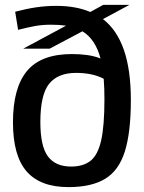

<svg xmlns="http://www.w3.org/2000/svg" viewBox="-20 -755 589 785"><path d="M183 -556H75L250 -650Q222 -654 188 -654Q153 -654 123 -648.5Q93 -643 54 -633L42 -707Q87 -719 127.5 -725Q168 -731 210 -731Q291 -731 349 -706L402 -735H509L401 -677Q458 -633 486.5 -551Q515 -469 515 -346Q515 -214 490.5 -136Q466 -58 410 -24Q354 10 260 10Q145 10 89 -54Q33 -118 33 -255Q33 -396 90.5 -465Q148 -534 274 -534Q307 -534 336 -530Q365 -526 391 -516Q370 -595 317 -627ZM145 -256Q145 -157 176 -115.5Q207 -74 271 -74Q320 -74 350 -97.5Q380 -121 393.5 -180.5Q407 -240 407 -349Q407 -396 404 -433Q379 -446 350.5 -451.5Q322 -457 291 -457Q217 -457 181 -412.5Q145 -368 145 -256Z"/></svg>

Font: Georama Medium
Style: Regular
Weight: 500
Designer: Jean-Baptiste Levee
Foundry: Production Type
Version: Version 1.000